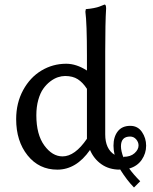

<svg xmlns="http://www.w3.org/2000/svg" viewBox="-20 -726 670 841"><path d="M270 -446.8Q314.5 -446.8 360.8 -417V-481.9Q360.8 -624.5 354 -674.8L356 -686Q375.5 -687.5 391.1 -690.7Q406.7 -693.8 414.6 -696.8Q422.4 -699.7 438 -706.1Q444.8 -706.1 444.8 -689Q440.9 -627 440.9 -500V-137.2Q440.9 -73.7 481.9 -47.9Q477.1 -69.8 477.1 -87.9Q477.1 -126.5 495.8 -150.6Q514.6 -174.8 550.8 -174.8Q583.5 -174.8 601.8 -147.9Q620.1 -121.1 620.1 -87.9Q620.1 -54.2 600.8 -26.1Q581.5 2 545.9 12.2Q564.5 38.1 594.2 67.9L566.9 95.2Q537.1 65.4 504.9 14.2V17.1Q458 17.1 424.3 -6.6Q390.6 -30.3 374 -69.8V-68.8Q314 17.1 231 17.1Q150.9 17.1 100.8 -45.4Q50.8 -107.9 50.8 -204.1Q50.8 -274.9 81.3 -331.1Q111.8 -387.2 161.6 -417Q211.4 -446.8 270 -446.8ZM265.1 -393.1Q250 -393.1 233.6 -387.7Q217.3 -382.3 200.2 -369.4Q183.1 -356.4 169.7 -337.6Q156.2 -318.8 147.7 -288.6Q139.2 -258.3 139.2 -221.2Q139.2 -136.7 174.1 -88.9Q209 -41 253.9 -41Q308.1 -41 360.8 -118.2V-336.9Q342.8 -364.7 320.8 -378.9Q298.8 -393.1 265.1 -393.1ZM549.8 -127.9Q509.8 -127.9 509.8 -85Q509.8 -64.9 521 -35.2V-39.1Q551.8 -39.1 569.3 -54.9Q586.9 -70.8 586.9 -88.9Q586.9 -103.5 576.4 -115.7Q565.9 -127.9 549.8 -127.9Z"/></svg>

Font: Linear Smooth Low Contrast
Style: Regular
Weight: 500
Designer: Philipp H. Poll, Flanker
Foundry: Philipp H. Poll, reworked by Flanker
Version: Version 1.010 | FøM Fix